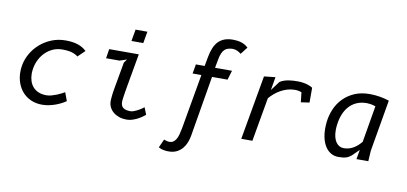

<svg xmlns="http://www.w3.org/2000/svg" viewBox="-87 -1107 3424 1615"><g transform="rotate(10 1625.0 -299.0)"><path d="M522 -442.5Q503.5 -458.5 471.8 -468.5Q440 -478.5 387.5 -478.5Q345.5 -478.5 309.5 -462.8Q273.5 -447 245.5 -420Q217.5 -393 199 -357.2Q180.5 -321.5 173.5 -282Q169 -258 169 -234.5Q169 -201.5 178.2 -172.5Q187.5 -143.5 206.2 -122Q225 -100.5 254 -88.2Q283 -76 322 -76Q343 -76 366 -82.5Q389 -89 410.2 -97.5Q431.5 -106 448.2 -115Q465 -124 473.5 -129L500 -57.5Q485 -46.5 463.2 -35Q441.5 -23.5 415.2 -13.8Q389 -4 359.8 2.2Q330.5 8.5 300.5 8.5Q245.5 8.5 203 -10.8Q160.5 -30 131.5 -62.8Q102.5 -95.5 87.2 -139.2Q72 -183 72 -232Q72 -246 73.2 -260Q74.5 -274 77 -288.5Q86 -340.5 113.8 -389.2Q141.5 -438 184.2 -475.5Q227 -513 282.5 -535.8Q338 -558.5 402.5 -558.5Q463.5 -558.5 506.8 -544.2Q550 -530 581.5 -500Z M965 -750H1066L1048.5 -650H947.5ZM937.5 -490 877.5 -470H762.5L775 -550H1028Q1015.5 -480 1006.5 -429.5Q997.5 -379 991.2 -343.5Q985 -308 981.2 -286Q977.5 -264 975.2 -251Q973 -238 972 -232.2Q971 -226.5 970.5 -224.2Q970 -222 969.8 -220.8Q969.5 -219.5 969 -215.5Q968 -208.5 966.2 -197Q964.5 -185.5 962.8 -173.5Q961 -161.5 959.8 -150.8Q958.5 -140 958.5 -134.5Q958.5 -96.5 980 -81.5Q1001.5 -66.5 1040.5 -66.5Q1053.5 -66.5 1069.8 -72.5Q1086 -78.5 1102 -86.8Q1118 -95 1131.5 -104.2Q1145 -113.5 1153 -120.5L1177 -60Q1172.5 -56 1157.8 -44.8Q1143 -33.5 1122 -21.8Q1101 -10 1075 -0.8Q1049 8.5 1021.5 8.5Q987 8.5 958 -1.2Q929 -11 908 -28.2Q887 -45.5 875 -69.5Q863 -93.5 863 -122Q863 -131 864 -144Q865 -157 866.5 -171.2Q868 -185.5 870 -199.2Q872 -213 874 -223.5L916 -459.5Z M1576.5 -470H1501.5L1515.5 -550H1590.5L1604.5 -627.5Q1613 -674 1627.5 -708.2Q1642 -742.5 1664.2 -764.8Q1686.5 -787 1716.5 -798Q1746.5 -809 1786.5 -809Q1790.5 -809 1794 -808.8Q1797.5 -808.5 1801.5 -808.5Q1824 -807.5 1841.5 -803.8Q1859 -800 1873 -794Q1887 -788 1898 -780.5Q1909 -773 1918 -764.5L1870.5 -703Q1856 -715.5 1837 -724Q1818 -732.5 1798.5 -732.5H1793Q1774 -731 1758.2 -726.5Q1742.5 -722 1730 -710.2Q1717.5 -698.5 1708 -677.5Q1698.5 -656.5 1692.5 -622.5L1679 -550H1824L1800 -470H1667.5L1580 49.5Q1575 78 1563.8 106.8Q1552.5 135.5 1533 158.5Q1513.5 181.5 1485 196Q1456.5 210.5 1417 210.5Q1412.5 210.5 1407.8 210.5Q1403 210.5 1397.5 210Q1367.5 207.5 1351.2 200.8Q1335 194 1329.5 191L1362 119Q1367.5 121 1379.5 125.2Q1391.5 129.5 1406.5 130H1410Q1428 130 1441.5 121Q1455 112 1465 95.2Q1475 78.5 1481.8 54.2Q1488.5 30 1494 0Z M2174 -447.5 2233 -526.5Q2249 -537 2268 -543.5Q2287 -550 2306.8 -553.2Q2326.5 -556.5 2346 -557.5Q2365.5 -558.5 2383 -558.5Q2409 -558.5 2430.5 -555Q2452 -551.5 2468.5 -546.5Q2485 -541.5 2496 -536Q2507 -530.5 2512.5 -526.5V-400L2440 -389.5L2430.5 -474Q2423.5 -476.5 2409.5 -480.2Q2395.5 -484 2373 -484Q2339 -484 2308 -474.5Q2277 -465 2250 -449.5Q2223 -434 2200.5 -414.5Q2178 -395 2161 -375L2095 0H2000L2097 -550L2193.5 -560.5Z M3063.5 -465Q3054.5 -469 3041.8 -472Q3029 -475 3017.5 -476.5Q3004 -478.5 2989.5 -479Q2938.5 -479 2900.5 -461.5Q2862.5 -444 2836 -413.5Q2809.5 -383 2794 -342.5Q2778.5 -302 2773 -256Q2770 -231 2770 -210.5Q2770 -176 2777 -150Q2784 -124 2796.5 -106.8Q2809 -89.5 2825.5 -80.8Q2842 -72 2861.5 -72Q2887.5 -72 2909.5 -79Q2931.5 -86 2949.8 -97.5Q2968 -109 2983.2 -123.5Q2998.5 -138 3010.5 -153ZM2984 0 2998 -81 2940.5 -24.5Q2930 -16 2919.8 -9.8Q2909.5 -3.5 2897.2 0.5Q2885 4.5 2869 6.5Q2853 8.5 2831 8.5Q2795.5 8.5 2767.5 -7.5Q2739.5 -23.5 2720 -52.2Q2700.5 -81 2690.2 -121Q2680 -161 2680 -209.5Q2680 -223.5 2680.8 -238.2Q2681.5 -253 2683.5 -268Q2690 -323.5 2712.5 -375.8Q2735 -428 2774.2 -468.5Q2813.5 -509 2869.8 -533.8Q2926 -558.5 3000 -558.5Q3042 -558.5 3085 -551.5Q3128 -544.5 3166.5 -531.5L3090.5 -90L3085 0Z"/></g></svg>

Font: B612 Mono
Style: Italic
Weight: 400
Italic angle: -10°
Version: Version 1.005